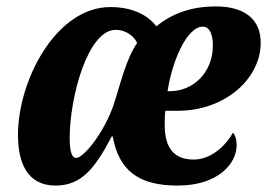

<svg xmlns="http://www.w3.org/2000/svg" viewBox="-20 -568 832 598"><path d="M153 10C234 10 276 -44 328 -143H331C350 -40 408 10 533 10C661 10 717 -60 717 -115C717 -132 714 -144 706 -155C682 -113 637 -71 583 -71C521 -71 493 -109 493 -178C493 -197 493 -211 495 -223H534C681 -223 792 -323 792 -435C792 -507 743 -548 652 -548C576 -548 516 -526 467 -486C438 -524 388 -546 324 -546C154 -546 36 -317 36 -148C36 -64 63 10 153 10ZM509 -284H502C516 -378 562 -485 612 -485C632 -485 643 -462 643 -427C643 -341 581 -284 509 -284ZM217 -76C206 -76 197 -91 197 -137C197 -267 254 -475 340 -475C377 -475 401 -450 407 -434C371 -382 353 -298 333 -239C303 -153 240 -76 217 -76Z"/></svg>

Font: Noto Serif ExtraCondensed Black
Style: Italic
Weight: 900
Width: 2
Italic angle: -12°
Designer: Monotype Design Team
Foundry: Monotype Imaging Inc.
Version: Version 2.014